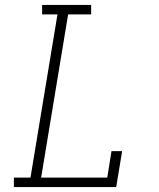

<svg xmlns="http://www.w3.org/2000/svg" viewBox="-20 -755 640 775"><path d="M36 0V-38H103L212 -697H150V-735H348V-697H255L146 -38H413L430 -145H473L449 0Z"/></svg>

Font: Iosevka Slab XLtEx
Style: Italic
Weight: 200
Width: 7
Italic angle: -9°
Monospace: yes
Designer: Belleve Invis
Foundry: Belleve Invis
Version: Version 11.1.0; ttfautohint (v1.8.3)